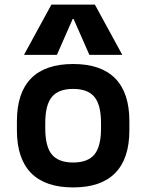

<svg xmlns="http://www.w3.org/2000/svg" viewBox="-20 -810 640 840"><path d="M300 10Q178 10 116 -53Q54 -116 54 -240V-280Q54 -404 116 -467Q178 -530 300 -530Q422 -530 484 -467Q546 -404 546 -280V-240Q546 -116 484 -53Q422 10 300 10ZM300 -99Q364 -99 393 -134Q422 -169 422 -249V-271Q422 -351 393 -386Q364 -421 300 -421Q236 -421 207 -386Q178 -351 178 -271V-249Q178 -169 207 -134Q236 -99 300 -99ZM85 -570 205 -790H395L515 -570H371L302 -727H298L229 -570Z"/></svg>

Font: M PLUS Code Latin Expanded SemiBold
Style: Regular
Weight: 600
Width: 7
Designer: Coji Morishita
Foundry: UNDERFOREST DESIGN
Version: Version 1.002; ttfautohint (v1.8.3)